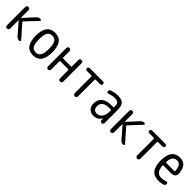

<svg xmlns="http://www.w3.org/2000/svg" viewBox="367 -1893 3267 3267"><g transform="rotate(45 2000.0 -260.0)"><path d="M78.1 -39.1V-481.4Q78.1 -498 88.9 -508.8Q99.6 -519.5 116.7 -519.5Q133.8 -519.5 145 -508.8Q156.2 -498 156.2 -481.4V-295.9H157.2H159.2L335 -488.3Q364.3 -520.5 408.2 -519.5Q420.9 -519.5 425.3 -508.3Q429.7 -497.1 421.9 -488.3L225.6 -279.3Q218.8 -270.5 225.6 -261.7L427.7 -33.2Q435.5 -24.4 430.2 -12.2Q424.8 0 413.1 0Q368.2 0 339.8 -33.2L159.2 -241.2Q158.2 -242.2 157.2 -242.2Q156.2 -242.2 156.2 -241.2V-39.1Q156.2 -22.5 145 -11.2Q133.8 0 116.7 0Q99.6 0 88.9 -11.2Q78.1 -22.5 78.1 -39.1Z M839.4 -415.5Q810.5 -460.9 750 -460.9Q689.5 -460.9 660.6 -415.5Q631.8 -370.1 631.8 -260.3Q631.8 -150.4 660.6 -104.5Q689.5 -58.6 750 -58.6Q810.5 -58.6 839.4 -104.5Q868.2 -150.4 868.2 -260.3Q868.2 -370.1 839.4 -415.5ZM950.2 -260.3Q950.2 9.8 750 9.8Q549.8 9.8 549.8 -260.3Q549.8 -530.3 750 -530.3Q950.2 -530.3 950.2 -260.3Z M1066.4 -38.1V-482.4Q1066.4 -498 1077.1 -508.8Q1087.9 -519.5 1104 -519.5Q1120.1 -519.5 1131.3 -508.8Q1142.6 -498 1142.6 -482.4V-327.1Q1142.6 -315.4 1154.3 -315.4H1343.8Q1354.5 -315.4 1355.5 -327.1V-481.4Q1355.5 -497.1 1366.7 -508.3Q1377.9 -519.5 1395 -519.5Q1412.1 -519.5 1422.9 -508.8Q1433.6 -498 1433.6 -481.4V-39.1Q1433.6 -22.5 1422.9 -11.2Q1412.1 0 1395 0Q1377.9 0 1366.7 -11.7Q1355.5 -23.4 1355.5 -39.1V-236.3Q1355.5 -248 1343.8 -248H1154.3Q1143.6 -248 1142.6 -236.3V-38.1Q1142.6 -22.5 1131.3 -11.2Q1120.1 0 1104 0Q1087.9 0 1077.1 -11.2Q1066.4 -22.5 1066.4 -38.1Z M1589.8 -452.1Q1576.2 -452.1 1565.9 -461.9Q1555.7 -471.7 1555.7 -485.8Q1555.7 -500 1565.9 -509.8Q1576.2 -519.5 1589.8 -519.5H1910.2Q1923.8 -519.5 1934.1 -509.8Q1944.3 -500 1944.3 -485.8Q1944.3 -471.7 1934.1 -461.9Q1923.8 -452.1 1910.2 -452.1H1799.8Q1789.1 -452.1 1789.1 -441.4V-39.1Q1789.1 -22.5 1777.3 -11.2Q1765.6 0 1750 0Q1734.4 0 1722.7 -11.2Q1710.9 -22.5 1710.9 -39.1V-441.4Q1710.9 -452.1 1700.2 -452.1Z M2304.7 -275.4Q2134.8 -275.4 2134.8 -150.4Q2134.8 -105.5 2157.2 -81.1Q2179.7 -56.6 2219.7 -56.6Q2278.3 -56.6 2315.4 -105Q2352.5 -153.3 2352.5 -240.2V-263.7Q2352.5 -274.4 2341.8 -275.4ZM2205.1 9.8Q2139.6 9.8 2099.6 -31.7Q2059.6 -73.2 2059.6 -144.5Q2059.6 -235.4 2121.1 -285.2Q2182.6 -335 2304.7 -335H2341.8Q2352.5 -335 2352.5 -345.7V-360.4Q2352.5 -417 2330.6 -439.9Q2308.6 -462.9 2254.9 -462.9Q2197.3 -462.9 2119.1 -436.5Q2107.4 -431.6 2096.2 -439Q2085 -446.3 2085 -459Q2085 -497.1 2119.1 -506.8Q2193.4 -530.3 2254.9 -530.3Q2354.5 -530.3 2392.1 -490.2Q2429.7 -450.2 2429.7 -339.8V-36.1Q2429.7 -21.5 2419.4 -10.7Q2409.2 0 2394 0Q2378.9 0 2368.7 -10.7Q2358.4 -21.5 2357.4 -36.1L2356.4 -74.2Q2356.4 -75.2 2355.5 -75.2Q2353.5 -75.2 2352.5 -74.2Q2305.7 9.8 2205.1 9.8Z M2578.1 -39.1V-481.4Q2578.1 -498 2588.9 -508.8Q2599.6 -519.5 2616.7 -519.5Q2633.8 -519.5 2645 -508.8Q2656.2 -498 2656.2 -481.4V-295.9H2657.2H2659.2L2835 -488.3Q2864.3 -520.5 2908.2 -519.5Q2920.9 -519.5 2925.3 -508.3Q2929.7 -497.1 2921.9 -488.3L2725.6 -279.3Q2718.8 -270.5 2725.6 -261.7L2927.7 -33.2Q2935.5 -24.4 2930.2 -12.2Q2924.8 0 2913.1 0Q2868.2 0 2839.8 -33.2L2659.2 -241.2Q2658.2 -242.2 2657.2 -242.2Q2656.2 -242.2 2656.2 -241.2V-39.1Q2656.2 -22.5 2645 -11.2Q2633.8 0 2616.7 0Q2599.6 0 2588.9 -11.2Q2578.1 -22.5 2578.1 -39.1Z M3089.8 -452.1Q3076.2 -452.1 3065.9 -461.9Q3055.7 -471.7 3055.7 -485.8Q3055.7 -500 3065.9 -509.8Q3076.2 -519.5 3089.8 -519.5H3410.2Q3423.8 -519.5 3434.1 -509.8Q3444.3 -500 3444.3 -485.8Q3444.3 -471.7 3434.1 -461.9Q3423.8 -452.1 3410.2 -452.1H3299.8Q3289.1 -452.1 3289.1 -441.4V-39.1Q3289.1 -22.5 3277.3 -11.2Q3265.6 0 3250 0Q3234.4 0 3222.7 -11.2Q3210.9 -22.5 3210.9 -39.1V-441.4Q3210.9 -452.1 3200.2 -452.1Z M3754.9 -460.9Q3700.2 -460.9 3672.4 -427.2Q3644.5 -393.6 3638.7 -310.5Q3638.7 -299.8 3649.4 -299.8H3844.7Q3855.5 -299.8 3856.4 -311.5Q3849.6 -460.9 3754.9 -460.9ZM3769.5 9.8Q3554.7 9.8 3554.7 -259.8Q3554.7 -400.4 3605 -465.3Q3655.3 -530.3 3754.9 -530.3Q3836.9 -530.3 3880.9 -480.5Q3924.8 -430.7 3932.6 -320.3Q3935.5 -285.2 3910.2 -259.8Q3884.8 -234.4 3847.7 -234.4H3649.4Q3638.7 -234.4 3637.7 -221.7Q3643.6 -134.8 3677.7 -96.7Q3711.9 -58.6 3775.4 -58.6Q3816.4 -58.6 3873 -79.1Q3886.7 -84 3898.4 -76.7Q3910.2 -69.3 3910.2 -54.7Q3910.2 -13.7 3873 -3.9Q3814.5 9.8 3769.5 9.8Z"/></g></svg>

Font: Rounded-X Mgen+ 1m regular
Style: Regular
Weight: 400
Designer: [Source Han Sans]
Ryoko NISHIZUKA  (kana & ideographs); Paul D. Hunt (Latin, Greek & Cyrillic); Wenlong ZHANG  (bopomofo
Version: Version 1.059.20150602